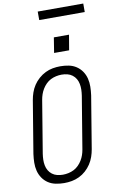

<svg xmlns="http://www.w3.org/2000/svg" viewBox="-117 -1178 759 1246"><g transform="rotate(-10 262.5 -555.0)"><path d="M202 8Q174 8 146.5 2.5Q119 -3 97 -17.5Q75 -32 60 -54Q45 -76 38.5 -102Q32 -128 32.5 -156Q33 -184 37 -213L94 -558Q98 -582 106.5 -606.5Q115 -631 129.5 -653Q144 -675 164.5 -693Q185 -711 208.5 -722.5Q232 -734 257 -738.5Q282 -743 307 -743Q336 -743 363 -737.5Q390 -732 412 -717.5Q434 -703 449 -681Q464 -659 470.5 -633Q477 -607 476.5 -579Q476 -551 472 -522L415 -177Q411 -153 402.5 -128.5Q394 -104 379.5 -82Q365 -60 345 -42Q325 -24 301 -12.5Q277 -1 252 3.5Q227 8 202 8ZM203 -47Q221 -47 239.5 -51Q258 -55 275 -63.5Q292 -72 306 -86Q320 -100 330 -116.5Q340 -133 346 -150.5Q352 -168 355 -186L412 -531Q415 -551 415.5 -570Q416 -589 412.5 -607.5Q409 -626 400 -641.5Q391 -657 376.5 -668Q362 -679 344 -683.5Q326 -688 306 -688Q288 -688 269.5 -684Q251 -680 234 -671.5Q217 -663 203 -649Q189 -635 179 -618.5Q169 -602 163 -584.5Q157 -567 154 -549L97 -204Q94 -184 93.5 -165Q93 -146 96.5 -127.5Q100 -109 109 -93.5Q118 -78 132.5 -67Q147 -56 165 -51.5Q183 -47 203 -47ZM382 -835H283L299 -935H399ZM225 -1062V-1118H525V-1062Z"/></g></svg>

Font: Iosevka SS04 Light Oblique
Style: Regular
Weight: 300
Italic angle: -9°
Monospace: yes
Designer: Belleve Invis
Foundry: Belleve Invis
Version: Version 19.0.0; ttfautohint (v1.8.4)